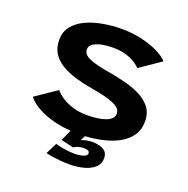

<svg xmlns="http://www.w3.org/2000/svg" viewBox="-156 -854 1187 1212"><g transform="rotate(20 437.5 -247.5)"><path d="M433.5 211Q412 211 381.5 208.5Q351 206 322.8 202Q294.5 198 279 192.5L316.5 117.5Q346.5 126.5 380.5 131.5Q414.5 136.5 442.5 136.5Q481.5 136.5 505.2 128.2Q529 120 529 103.5Q529 83 489.5 83Q474 83 454.5 88Q435 93 423.5 102.5L340 82.5L373.5 9Q270.5 1.5 190.5 -32Q110.5 -65.5 76 -111.5L218 -208Q234 -187.5 264.8 -167Q295.5 -146.5 339 -132.8Q382.5 -119 437 -119Q513.5 -119 562 -137.2Q610.5 -155.5 610.5 -192.5Q610.5 -229 556.2 -251.2Q502 -273.5 403.5 -289Q344.5 -299 291.5 -315Q238.5 -331 197.5 -355.8Q156.5 -380.5 133 -417.2Q109.5 -454 109.5 -506.5Q109.5 -561 140 -599Q170.5 -637 221.5 -660.8Q272.5 -684.5 334.5 -695.2Q396.5 -706 459.5 -706Q529.5 -706 592.5 -691.5Q655.5 -677 703.2 -653.8Q751 -630.5 774.5 -603.5L633.5 -507Q608.5 -534.5 561.2 -555.2Q514 -576 447.5 -576Q406 -576 371 -568.8Q336 -561.5 315 -546.8Q294 -532 294 -509Q294 -476 338.2 -456.2Q382.5 -436.5 470 -422.5Q524.5 -413 581.5 -399.2Q638.5 -385.5 686.8 -362.2Q735 -339 765 -301.5Q795 -264 795 -207Q795 -150.5 767 -110.5Q739 -70.5 692.2 -45Q645.5 -19.5 587.8 -6.5Q530 6.5 470 10L454 42.5Q489.5 28 527.5 28Q572.5 28 602.2 44.8Q632 61.5 632 101Q632 137.5 605.8 162Q579.5 186.5 534.8 198.8Q490 211 433.5 211Z"/></g></svg>

Font: Trispace SemiExpanded
Style: Bold
Weight: 700
Width: 6
Designer: Tyler Finck
Foundry: Etcetera Type Company
Version: Version 1.210; ttfautohint (v1.8.3)